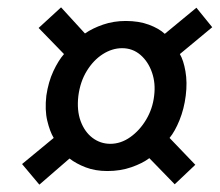

<svg xmlns="http://www.w3.org/2000/svg" viewBox="-20 -601 597 522"><path d="M87 -99 40 -155 126 -226Q115.5 -243.5 108.5 -272.8Q101.5 -302 106 -341Q111.5 -378.5 125.2 -407.8Q139 -437 154 -454L85 -525L146 -581L211 -510Q232 -524.5 260.5 -534.2Q289 -544 322 -544Q357.5 -544 385 -533.8Q412.5 -523.5 428 -509L514 -580L557 -527L469 -454Q479 -437 484.2 -407Q489.5 -377 485 -341Q480.5 -305 468 -274.2Q455.5 -243.5 441 -226L511 -153L455 -100L386 -171Q367.5 -157 337.5 -146.5Q307.5 -136 272 -136Q239 -136 213 -146Q187 -156 169 -170ZM280 -210Q308.5 -210 334.2 -228.2Q360 -246.5 377.5 -276Q395 -305.5 399 -340Q403.5 -374.5 393.2 -404Q383 -433.5 361.8 -451.8Q340.5 -470 312 -470Q285 -470 259.5 -453.8Q234 -437.5 216 -408.2Q198 -379 193 -340Q188.5 -301 199.2 -271.8Q210 -242.5 231.5 -226.2Q253 -210 280 -210Z"/></svg>

Font: Expletus Sans
Style: Bold Italic
Weight: 700
Italic angle: -7°
Version: Version 7.500